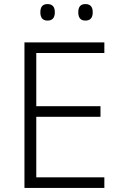

<svg xmlns="http://www.w3.org/2000/svg" viewBox="-20 -922 593 942"><path d="M492 0H100V-714H492V-662H158V-401H473V-349H158V-52H492ZM178 -862Q178 -902 213 -902Q249 -902 249 -862Q249 -821 213 -821Q178 -821 178 -862ZM364 -862Q364 -902 399 -902Q435 -902 435 -862Q435 -821 399 -821Q364 -821 364 -862Z"/></svg>

Font: Noto Sans Lao Looped Light
Style: Regular
Weight: 300
Designer: Mark Frömberg, Ben Mitchell
Foundry: The Fontpad Ltd
Version: Version 1.002; ttfautohint (v1.8.4.7-5d5b)